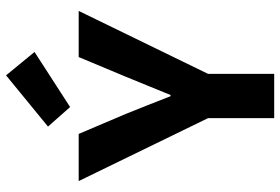

<svg xmlns="http://www.w3.org/2000/svg" viewBox="-167 -767 934 640"><g transform="rotate(-90 300.0 -447.0)"><path d="M226.3 0V-220.3L16.4 -651.7H173.6L240.2 -494.9Q254.8 -457.9 269.6 -421.4Q284.3 -384.8 299.3 -345.5H303.3Q318.9 -384.8 334.3 -421.4Q349.7 -457.9 364.4 -495.2L429.8 -651.7H583.6L373.7 -220.3V0ZM263.2 -680.3 198.1 -754 368.8 -893.8 446.8 -798.9Z"/></g></svg>

Font: Source Code Pro ExtraLight
Style: Regular
Weight: 200
Monospace: yes
Designer: Paul D. Hunt, Teo Tuominen
Foundry: Adobe
Version: Version 1.026;hotconv 1.1.0;makeotfexe 2.6.0